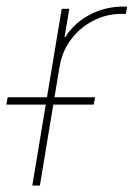

<svg xmlns="http://www.w3.org/2000/svg" viewBox="-49 -573 413 593"><path d="M50.8 0 141.6 -545.9H165L150.4 -459H153.3Q179.2 -501.5 227.5 -527.1Q275.9 -552.7 332 -552.7Q336.4 -552.7 337.9 -552.7Q339.4 -552.7 343.8 -552.7L339.8 -530.3Q335.4 -529.8 334 -529.8Q332.5 -529.8 328.1 -530.3Q279.8 -530.3 238.8 -509Q197.8 -487.8 170.2 -450.9Q142.6 -414.1 134.8 -366.2L74.2 0ZM-29.3 -250 -25.4 -272.5H245.1L240.2 -250Z"/></svg>

Font: Inter Tight Thin
Style: Italic
Weight: 250
Italic angle: -9.39999°
Designer: Rasmus Andersson
Foundry: rsms
Version: Version 3.004